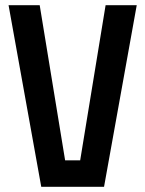

<svg xmlns="http://www.w3.org/2000/svg" viewBox="-20 -720 560 740"><path d="M139 0 13 -700H133L231 -102H289L387 -700H507L381 0Z"/></svg>

Font: Tektur SemiCondensed Medium
Style: Regular
Weight: 500
Width: 4
Designer: Adam Jagosz
Foundry: Adam Jagosz
Version: Version 1.005;gftools[0.9.30]